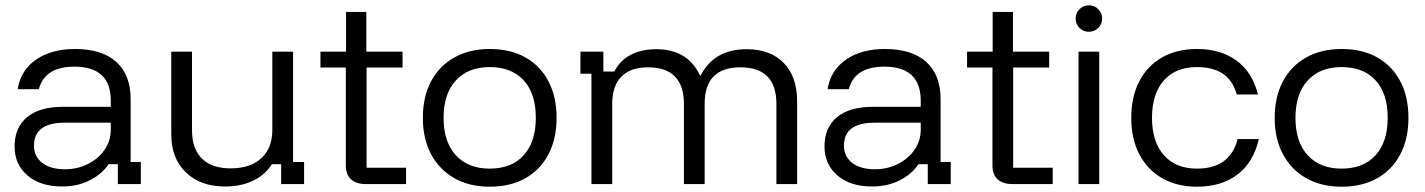

<svg xmlns="http://www.w3.org/2000/svg" viewBox="-20 -695 5382 725"><path d="M215 9.2Q131.7 9.2 83.3 -32.9Q35 -75 35 -141.7Q35 -213.3 82.1 -252.5Q129.2 -291.7 218.3 -291.7H398.3V-315Q398.3 -443.3 260.8 -443.3Q149.2 -443.3 126.7 -358.3H46.7Q58.3 -430 116.3 -470Q174.2 -510 263.3 -510Q365 -510 419.2 -461.2Q473.3 -412.5 473.3 -320.8V-83.3H511.7V0H425V-75H390Q364.2 -36.7 318.3 -13.8Q272.5 9.2 215 9.2ZM225 -55.8Q272.5 -55.8 312.1 -75.8Q351.7 -95.8 375 -129.6Q398.3 -163.3 398.3 -204.2V-231.7H224.2Q108.3 -231.7 108.3 -145Q108.3 -104.2 139.6 -80Q170.8 -55.8 225 -55.8Z M830 9.2Q736.7 9.2 681.7 -44.2Q626.7 -97.5 626.7 -187.5V-500H705V-204.2Q705 -133.3 742.5 -96.2Q780 -59.2 850.8 -59.2Q925 -59.2 966.7 -97.5Q1008.3 -135.8 1008.3 -204.2V-500H1086.7V-83.3H1128.3V0H1041.7V-75H1006.7Q980.8 -34.2 935.4 -12.5Q890 9.2 830 9.2Z M1360 0Q1325 0 1305.4 -17.9Q1285.8 -35.8 1285.8 -71.7V-440H1190V-500H1286.7V-650H1363.3V-500H1500V-440H1364.2V-61.7H1513.3V0Z M1829.2 10Q1752.5 10 1695.8 -22.1Q1639.2 -54.2 1607.9 -112.5Q1576.7 -170.8 1576.7 -250Q1576.7 -329.2 1607.5 -387.5Q1638.3 -445.8 1695.4 -477.9Q1752.5 -510 1829.2 -510Q1907.5 -510 1963.8 -478.3Q2020 -446.7 2050.8 -388.3Q2081.7 -330 2081.7 -250Q2081.7 -170.8 2050.8 -112.1Q2020 -53.3 1963.3 -21.7Q1906.7 10 1829.2 10ZM1829.2 -58.3Q1911.7 -58.3 1957.5 -108.8Q2003.3 -159.2 2003.3 -250Q2003.3 -341.7 1957.5 -391.7Q1911.7 -441.7 1829.2 -441.7Q1747.5 -441.7 1701.3 -391.2Q1655 -340.8 1655 -250Q1655 -159.2 1701.3 -108.8Q1747.5 -58.3 1829.2 -58.3Z M2213.3 0V-416.7H2171.7V-500H2258.3V-425H2300Q2320 -465.8 2360.8 -487.5Q2401.7 -509.2 2458.3 -509.2Q2516.7 -509.2 2557.9 -485Q2599.2 -460.8 2623.3 -410H2625.8Q2676.7 -509.2 2799.2 -509.2Q2889.2 -509.2 2939.6 -457.1Q2990 -405 2990 -312.5V0H2911.7V-302.5Q2911.7 -440.8 2775.8 -440.8Q2640.8 -440.8 2640.8 -302.5V0H2562.5V-302.5Q2562.5 -440.8 2426.7 -440.8Q2360.8 -440.8 2326.2 -405.4Q2291.7 -370 2291.7 -302.5V0Z M3273.3 9.2Q3190 9.2 3141.7 -32.9Q3093.3 -75 3093.3 -141.7Q3093.3 -213.3 3140.4 -252.5Q3187.5 -291.7 3276.7 -291.7H3456.7V-315Q3456.7 -443.3 3319.2 -443.3Q3207.5 -443.3 3185 -358.3H3105Q3116.7 -430 3174.6 -470Q3232.5 -510 3321.7 -510Q3423.3 -510 3477.5 -461.2Q3531.7 -412.5 3531.7 -320.8V-83.3H3570V0H3483.3V-75H3448.3Q3422.5 -36.7 3376.7 -13.8Q3330.8 9.2 3273.3 9.2ZM3283.3 -55.8Q3330.8 -55.8 3370.4 -75.8Q3410 -95.8 3433.3 -129.6Q3456.7 -163.3 3456.7 -204.2V-231.7H3282.5Q3166.7 -231.7 3166.7 -145Q3166.7 -104.2 3197.9 -80Q3229.2 -55.8 3283.3 -55.8Z M3801.7 0Q3766.7 0 3747.1 -17.9Q3727.5 -35.8 3727.5 -71.7V-440H3631.7V-500H3728.3V-650H3805V-500H3941.7V-440H3805.8V-61.7H3955V0Z M4052.5 0V-500H4130.8V0ZM4091.7 -575Q4070.8 -575 4056.2 -589.6Q4041.7 -604.2 4041.7 -625Q4041.7 -645.8 4056.2 -660.4Q4070.8 -675 4091.7 -675Q4112.5 -675 4127.1 -660.4Q4141.7 -645.8 4141.7 -625Q4141.7 -604.2 4127.1 -589.6Q4112.5 -575 4091.7 -575Z M4500 10Q4424.2 10 4368.3 -22.1Q4312.5 -54.2 4282.1 -112.5Q4251.7 -170.8 4251.7 -250Q4251.7 -329.2 4281.7 -387.5Q4311.7 -445.8 4367.5 -477.9Q4423.3 -510 4500 -510Q4589.2 -510 4649.2 -466.2Q4709.2 -422.5 4730 -338.3H4650Q4635 -391.7 4597.5 -416.7Q4560 -441.7 4500 -441.7Q4419.2 -441.7 4374.6 -391.2Q4330 -340.8 4330 -250Q4330 -160 4374.6 -109.2Q4419.2 -58.3 4500 -58.3Q4625 -58.3 4653.3 -170H4733.3Q4713.3 -81.7 4652.5 -35.8Q4591.7 10 4500 10Z M5045.8 10Q4969.2 10 4912.5 -22.1Q4855.8 -54.2 4824.6 -112.5Q4793.3 -170.8 4793.3 -250Q4793.3 -329.2 4824.2 -387.5Q4855 -445.8 4912.1 -477.9Q4969.2 -510 5045.8 -510Q5124.2 -510 5180.4 -478.3Q5236.7 -446.7 5267.5 -388.3Q5298.3 -330 5298.3 -250Q5298.3 -170.8 5267.5 -112.1Q5236.7 -53.3 5180 -21.7Q5123.3 10 5045.8 10ZM5045.8 -58.3Q5128.3 -58.3 5174.2 -108.8Q5220 -159.2 5220 -250Q5220 -341.7 5174.2 -391.7Q5128.3 -441.7 5045.8 -441.7Q4964.2 -441.7 4917.9 -391.2Q4871.7 -340.8 4871.7 -250Q4871.7 -159.2 4917.9 -108.8Q4964.2 -58.3 5045.8 -58.3Z"/></svg>

Font: Funnel Display Light
Style: Regular
Weight: 300
Designer: NORD ID, Kristian Moeller
Foundry: Dicotype
Version: Version 1.000